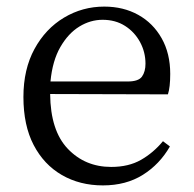

<svg xmlns="http://www.w3.org/2000/svg" viewBox="-20 -548 589 582"><path d="M133 -301H367Q400 -301 410.5 -316Q421 -331 421 -355Q421 -390 404.5 -420.5Q388 -451 359 -469.5Q330 -488 291 -488Q254 -488 220.5 -467.5Q187 -447 163 -405.5Q139 -364 133 -301ZM489 -262 132 -263Q133 -152 185.5 -97Q238 -42 317 -42Q370 -42 407.5 -63.5Q445 -85 474 -120L495 -104Q464 -50 413 -18Q362 14 292 14Q222 14 167.5 -17.5Q113 -49 82 -108.5Q51 -168 51 -254Q51 -338 84.5 -399.5Q118 -461 174 -494.5Q230 -528 296 -528Q354 -528 399 -503Q444 -478 470 -432Q496 -386 496 -324Q496 -283 489 -262Z"/></svg>

Font: Shippori Mincho TTF
Style: Regular
Weight: 400
Version: Version 2.100